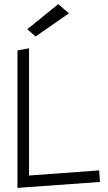

<svg xmlns="http://www.w3.org/2000/svg" viewBox="-20 -913 527 933"><path d="M112.8 -771 152.8 -735.8 314.9 -848.1 263.2 -893.1ZM64.9 0 465.8 -28.8 461.9 -85 121.1 -60.1V-678.2L64.9 -668Z"/></svg>

Font: Comic Neue Angular
Style: Regular
Weight: 400
Designer: Craig Rozynski
Foundry: Craig Rozynski
Version: Version 2.003